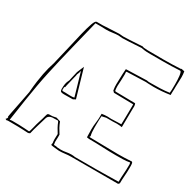

<svg xmlns="http://www.w3.org/2000/svg" viewBox="-158 -864 1029 1025"><g transform="rotate(30 357.0 -351.0)"><path d="M610 -140Q565 -140 523.5 -141.5Q482 -143 437 -143L433 -145Q433 -146 437 -150Q434 -161 433 -173Q432 -185 432 -198Q432 -204 432 -216.5Q432 -229 432.5 -241.5Q433 -254 433.5 -263.5Q434 -273 436 -273Q437 -273 438 -272Q460 -277 460 -277H501Q506 -278 525 -278Q534 -278 542.5 -277Q551 -276 557 -275Q557 -292 557.5 -315Q558 -338 558 -358Q558 -378 558.5 -391Q559 -404 559 -402Q559 -414 555 -421L433 -423L429 -427Q428 -434 427.5 -440.5Q427 -447 427 -455Q428 -472 429 -492.5Q430 -513 430 -527Q430 -531 429.5 -534.5Q429 -538 429 -540L431 -544L548 -548Q551 -548 563 -547Q575 -546 595 -546Q621 -546 646 -548Q671 -550 697 -554V-559Q697 -561 697 -569.5Q697 -578 698 -592V-604Q698 -619 699 -634Q700 -649 700 -664Q700 -682 697 -700L678 -704L674 -702Q624 -699 568 -699Q499 -699 471 -699.5Q443 -700 439 -704Q344 -698 321 -698Q314 -698 308.5 -699Q303 -700 297 -700Q290 -700 275 -699Q260 -698 243.5 -697.5Q227 -697 213.5 -696Q200 -695 197 -695H160Q151 -695 141.5 -668.5Q132 -642 121.5 -598.5Q111 -555 98.5 -500Q86 -445 72 -388Q66 -370 61 -351.5Q56 -333 51.5 -310Q47 -287 43 -258.5Q39 -230 36 -193V-191Q36 -187 19 -104Q11 -64 7 -43.5Q3 -23 3 -21Q3 -19 6 -16Q4 -14 3.5 -10.5Q3 -7 -1 -6Q-2 -5 -2 -4Q-2 -2 0.5 -1.5Q3 -1 4 1Q10 -1 15.5 -1Q21 -1 28 -1Q80 -1 107.5 0.5Q135 2 137 2Q145 2 150 -3Q156 -30 165 -59Q174 -88 182 -116Q186 -125 193.5 -129Q201 -133 209.5 -134Q218 -135 227 -134.5Q236 -134 244 -135L248 -131Q254 -115 262 -100.5Q270 -86 279 -72Q279 -64 278.5 -56Q278 -48 278 -40Q278 -34 278.5 -28Q279 -22 280 -17Q279 -15 279 -12Q279 -11 278 -10Q278 -7 278.5 -5.5Q279 -4 283.5 -3Q288 -2 298.5 -1Q309 0 329 2Q347 2 365.5 -0.5Q384 -3 401 -3H691L698 -10Q698 -33 700 -57Q702 -81 702 -104V-121Q702 -125 701.5 -129Q701 -133 700 -138L696 -143Q652 -140 610 -140ZM692 -125V-117Q692 -91 690 -65.5Q688 -40 688 -14L625 -13Q590 -12 553 -12Q516 -12 480 -12H420Q415 -13 409 -13.5Q403 -14 398 -14Q382 -14 366.5 -11Q351 -8 334 -8Q313 -8 300 -12V-11Q292 -11 289 -14Q289 -15 290 -16Q289 -21 288.5 -25Q288 -29 288 -33Q288 -38 288.5 -44Q289 -50 289 -56V-74Q279 -89 270.5 -104.5Q262 -120 256 -137L230 -145Q205 -139 195 -140Q185 -141 180.5 -138Q176 -135 173 -121.5Q170 -108 159 -74Q157 -70 154.5 -59Q152 -48 149 -37Q146 -26 143.5 -17Q141 -8 139 -8Q134 -8 109 -10Q84 -12 33 -12Q31 -12 27.5 -11.5Q24 -11 19 -10Q30 -86 38.5 -140.5Q47 -195 55 -240Q63 -285 72 -326Q81 -367 92.5 -417Q104 -467 120 -531Q136 -595 158 -685H192Q203 -685 207.5 -684.5Q212 -684 224 -684Q243 -684 262.5 -687Q282 -690 298 -690Q303 -690 308.5 -689Q314 -688 322 -688Q344 -688 437 -694Q441 -693 454.5 -691Q468 -689 493 -689H569Q625 -689 675 -692H676Q680 -692 682.5 -685Q685 -678 686.5 -666.5Q688 -655 688.5 -641Q689 -627 689 -614Q689 -595 688.5 -580.5Q688 -566 687 -562Q659 -558 631.5 -557Q604 -556 577 -556H563Q559 -556 556 -556.5Q553 -557 549 -558L421 -554L419 -525Q419 -508 418 -492Q417 -476 417 -459Q417 -451 417.5 -442Q418 -433 420 -422L429 -413Q458 -413 488.5 -412Q519 -411 548 -411Q549 -410 549 -402Q549 -376 548.5 -358.5Q548 -341 548 -328.5Q548 -316 547.5 -306.5Q547 -297 547 -287Q543 -287 528 -286.5Q513 -286 486 -285L462 -286Q447 -286 428 -283V-270Q428 -249 425 -227Q422 -205 422 -182L423 -135L437 -133Q479 -133 520.5 -131Q562 -129 604 -129Q627 -129 648.5 -129.5Q670 -130 690 -134Q692 -126 692 -125ZM221 -453 203 -410 191 -358Q191 -354 189 -350Q187 -346 184 -339Q181 -332 179 -321Q177 -310 177 -292Q177 -283 180 -278.5Q183 -274 192 -273Q201 -272 216.5 -272.5Q232 -273 256 -273L271 -281ZM230 -283Q221 -283 215.5 -283.5Q210 -284 205 -284H201H189Q183 -284 183 -292Q183 -306 186 -309L188 -308Q188 -310 191 -322.5Q194 -335 198 -351Q202 -369 208 -392Q208 -400 212 -406.5Q216 -413 216 -423H219L259 -285Q249 -283 242 -283Q235 -283 230 -283Z"/></g></svg>

Font: Londrina Sketch
Style: Regular
Weight: 400
Designer: Marcelo Magalhaes
Foundry: Marcelo Magalhães
Version: Version 1.002